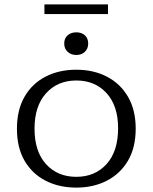

<svg xmlns="http://www.w3.org/2000/svg" viewBox="-20 -841 694 873"><path d="M182 -777V-821H471V-777ZM327 -591Q303 -591 287.5 -605.5Q272 -620 272 -643Q272 -667 287.5 -680.5Q303 -694 327 -694Q351 -694 366 -680.5Q381 -667 381 -643Q381 -620 366 -605.5Q351 -591 327 -591ZM327 12Q248 12 187 -19.5Q126 -51 91.5 -110.5Q57 -170 57 -256Q57 -341 91.5 -401Q126 -461 187 -492.5Q248 -524 327 -524Q405 -524 466 -492.5Q527 -461 562 -401Q597 -341 597 -256Q597 -170 562 -110.5Q527 -51 466 -19.5Q405 12 327 12ZM327 -37Q412 -37 464.5 -95Q517 -153 517 -258Q517 -360 464.5 -417.5Q412 -475 327 -475Q242 -475 189.5 -417Q137 -359 137 -256Q137 -152 189.5 -94.5Q242 -37 327 -37Z"/></svg>

Font: Montagu Slab 16pt Light
Style: Regular
Weight: 300
Designer: Florian Karsten
Foundry: Florian Karsten
Version: Version 1.000; ttfautohint (v1.8.3)